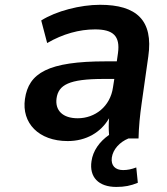

<svg xmlns="http://www.w3.org/2000/svg" viewBox="-20 -569 686 789"><path d="M458 199.2C491.7 199.2 517.1 194.3 546.4 182.1L540 119.1C520.5 126.5 503.9 129.9 485.8 129.9C454.1 129.9 435.1 111.8 439.5 78.6C444.3 44.9 471.2 15.1 507.8 0H549.3C550.3 -47.9 555.2 -96.2 562 -143.6L589.4 -336.9C610.8 -485.8 541 -549.3 391.1 -549.3C310.5 -549.3 210.9 -523.9 149.4 -484.9L173.8 -392.1C238.3 -429.7 306.2 -448.2 370.6 -448.2C444.8 -448.2 474.6 -421.4 464.8 -350.6L460 -316.9H415.5C177.2 -316.9 97.7 -269 82.5 -162.1C68.4 -64 138.2 10.7 258.3 10.7C334.5 10.7 395 -25.4 428.2 -83C426.3 -60.1 426.3 -37.1 428.2 -14.6C388.2 13.2 361.8 51.3 356 93.3C346.2 158.7 384.8 199.2 458 199.2ZM299.3 -83C237.8 -83 205.6 -115.2 212.4 -165C220.2 -219.7 262.7 -244.6 405.8 -244.6H449.7L444.3 -210C433.1 -131.3 370.6 -83 299.3 -83Z"/></svg>

Font: Winston SemiBold
Style: Italic
Weight: 600
Italic angle: -8.13011°
Designer: Vernon Adams, Kim Jin-seong, David Berlow, Cristiano Sobral
Foundry: The Winston Project Authors
Version: Version 3.004